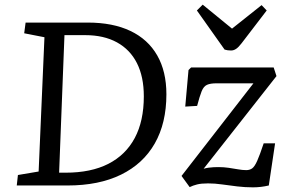

<svg xmlns="http://www.w3.org/2000/svg" viewBox="-20 -797 1233 825"><path d="M52 0 57 -45 146 -60 171 -637 84 -654 90 -700H357Q465 -700 540.5 -664Q616 -628 655.5 -559Q695 -490 695 -392Q695 -268 645 -180.5Q595 -93 500 -46.5Q405 0 270 0ZM234 -55H262Q371 -55 445.5 -93Q520 -131 559 -204Q598 -277 598 -383Q598 -467 568.5 -525.5Q539 -584 482.5 -615Q426 -646 346 -646H257ZM801 -507H1156L1168 -470L855 -72Q866 -75 876.5 -76.5Q887 -78 898 -78.5Q909 -79 919 -79Q941 -79 962 -76Q983 -73 1002.5 -69.5Q1022 -66 1038 -66Q1053 -66 1063.5 -73.5Q1074 -81 1085 -105.5Q1096 -130 1113 -181H1162L1135 0Q1101 8 1067 8Q1033 8 999.5 4Q966 0 934.5 -4.5Q903 -9 874 -9Q845 -9 827 -4.5Q809 0 795 7L760 -41L1069 -439H910Q884 -439 869.5 -432.5Q855 -426 846.5 -405Q838 -384 827 -342L776 -339L790 -496ZM826 -752 851 -777 977 -674 1104 -775 1126 -752 1018 -611Q1005 -594 994.5 -587Q984 -580 973 -580Q964 -580 958 -581Q952 -582 945 -584Z"/></svg>

Font: Literata
Style: Italic
Weight: 400
Italic angle: -2°
Designer: Latin by Veronika Burian and Jose Scaglione. Greek by Irene Vlachou. Cyrillic by Vera Evstafieva
Foundry: TypeTogether
Version: Version 3.103;gftools[0.9.29]